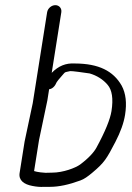

<svg xmlns="http://www.w3.org/2000/svg" viewBox="-20 -708 513 744"><path d="M131.2 -165.2 163.6 -319.2 170.3 -362C171.1 -362.1 175.1 -363 177.4 -363.9C184.3 -366.8 189.7 -372.1 193.5 -377.9L194 -378.6L199.8 -389.8C202 -393.3 208.6 -401.9 217.8 -412C235.6 -431.7 226.8 -426.5 252.1 -432.5C259.3 -433.1 304.3 -426.9 327.4 -423.4C354.8 -415.5 379.4 -400.4 397.4 -378.9C413.8 -359.5 419.7 -326.5 412 -277.5C407 -246.1 387.8 -198.4 353.7 -135.8C344.2 -118.4 324.7 -96.1 290.3 -70.3C272.4 -57.4 224.8 -39 181.7 -39C172.5 -39 164.4 -38.8 156.4 -38.4C152.2 -38.2 123.8 -40.9 112.1 -45.1ZM162.6 -660.5 106.8 -307.9 75.3 -159.4 56 -37.6C51.5 -9.2 73 6.5 105.4 12.5C122.2 15.8 136.3 17 150.5 16H174.2C208.4 16 247.4 7.5 291.4 -8.7C306.2 -14 320.3 -24.1 338 -39C384.4 -77.9 392.9 -92.2 427.2 -158.2C447 -196.4 459.7 -231.5 464.7 -263.5C471.8 -308.4 467.8 -346.1 451.4 -376.3C419 -433 362.6 -461.7 270.3 -462C235.2 -464.2 206.4 -452.5 180.4 -425.7L217.6 -660.5C220 -675.5 209.5 -688 194.5 -688C179.4 -688 165 -675.5 162.6 -660.5Z"/></svg>

Font: MewTooHand
Style: BdIta
Weight: 400
Designer: Mew Too, Robert Jablonski
Version: Version 0.77